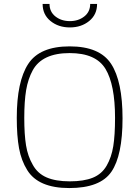

<svg xmlns="http://www.w3.org/2000/svg" viewBox="-20 -944 706 973"><path d="M146 -109Q170 -65 216 -45Q262 -25 333.5 -25Q405 -25 450.5 -43.5Q496 -62 520.5 -104.5Q545 -147 554 -203Q563 -259 563 -347Q563 -515 514.5 -595Q466 -675 333 -675Q194 -675 146 -588Q122 -544 112.5 -487.5Q103 -431 103 -346.5Q103 -262 112 -207Q121 -152 146 -109ZM118 -82Q88 -130 76.5 -192.5Q65 -255 65 -347Q65 -531 123 -620Q181 -709 333 -709Q485 -709 543 -620.5Q601 -532 601 -344Q601 -156 544.5 -73.5Q488 9 331 9Q174 9 118 -82ZM196 -924H231Q231 -884 261 -860.5Q291 -837 334 -837Q377 -837 407 -860.5Q437 -884 437 -924H472Q472 -870 432 -837.5Q392 -805 334 -805Q276 -805 236 -837.5Q196 -870 196 -924Z"/></svg>

Font: Titillium Web[RUS by Daymarius]
Style: Regular
Weight: 200
Designer: Cyrillization by Daymarius
Foundry: Cyrillization by Daymarius
Version: Version 1.002 September 11, 2018